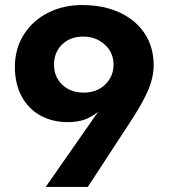

<svg xmlns="http://www.w3.org/2000/svg" viewBox="-20 -740 668 761"><path d="M328 1 503 -267Q549 -338 569 -386.5Q589 -435 589 -482Q589 -553 554 -606.5Q519 -660 455 -690Q391 -720 305 -720Q231 -720 170.5 -689.5Q110 -659 74.5 -603Q39 -547 39 -475Q39 -408 65.5 -358.5Q92 -309 139.5 -282.5Q187 -256 248 -256Q287 -256 314 -265.5Q341 -275 369 -297L161 1ZM430 -484Q430 -437 397 -405Q364 -373 312 -373Q259 -373 226.5 -404.5Q194 -436 194 -484Q194 -532 226 -563.5Q258 -595 310 -595Q360 -595 395 -563.5Q430 -532 430 -484Z"/></svg>

Font: Geom
Style: Bold
Weight: 700
Version: Version 1.102